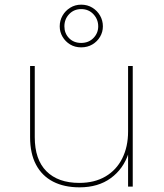

<svg xmlns="http://www.w3.org/2000/svg" viewBox="-20 -800 704 823"><path d="M321 3Q255 3 207.5 -21.5Q160 -46 134.5 -94Q109 -142 109 -212V-517H129V-212Q129 -116 179 -66Q229 -16 320 -16Q385 -16 432 -43.5Q479 -71 504 -121Q529 -171 529 -236V-517H549V0H529V-146L531 -143Q509 -76 455 -36.5Q401 3 321 3ZM328 -597Q301 -597 280.5 -609.5Q260 -622 248 -642.5Q236 -663 236 -687Q236 -712 248 -733Q260 -754 281 -767Q302 -780 328 -780Q355 -780 376 -767Q397 -754 409 -733Q421 -712 421 -687Q421 -663 409 -642.5Q397 -622 376 -609.5Q355 -597 328 -597ZM328 -616Q360 -616 380.5 -637Q401 -658 401 -687Q401 -717 380.5 -739Q360 -761 328 -761Q297 -761 276.5 -739.5Q256 -718 256 -687Q256 -657 276 -636.5Q296 -616 328 -616Z"/></svg>

Font: Montserrat Alternates Thin
Style: Regular
Weight: 100
Designer: Julieta Ulanovsky
Foundry: Julieta Ulanovsky
Version: Version 9.000